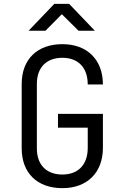

<svg xmlns="http://www.w3.org/2000/svg" viewBox="-20 -970 640 1000"><path d="M129 -810H217L302 -896L389 -810H474L340 -950H263ZM305 10C434 10 516 -71 516 -200V-377H282V-305H437V-200C437 -112 387 -61 305 -61C222 -61 172 -111 172 -197V-533C172 -619 222 -669 305 -669C387 -669 437 -618 437 -530H516C516 -659 434 -740 305 -740C174 -740 93 -661 93 -533V-197C93 -69 174 10 305 10Z"/></svg>

Font: JetBrains Mono Light
Style: Regular
Weight: 336
Monospace: yes
Designer: Philipp Nurullin, Konstantin Bulenkov
Foundry: JetBrains
Version: Version 2.305